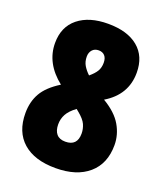

<svg xmlns="http://www.w3.org/2000/svg" viewBox="-133 -791 762 892"><g transform="rotate(20 248.0 -345.0)"><path d="M248 -702Q344 -702 397 -658Q450 -614 450 -533Q450 -424 350 -364Q414 -326 441 -279.5Q468 -233 468 -182Q468 -90 409 -39Q350 12 246 12Q142 12 85 -38Q28 -88 28 -181Q28 -237 52.5 -280Q77 -323 138 -361Q46 -434 46 -534Q46 -614 100.5 -658Q155 -702 248 -702ZM249 -571Q229 -571 217.5 -558Q206 -545 206 -525Q206 -500 217 -481.5Q228 -463 246 -446Q269 -465 279.5 -482.5Q290 -500 290 -524Q290 -547 279 -559Q268 -571 249 -571ZM189 -184Q189 -153 203.5 -136Q218 -119 247 -119Q306 -119 306 -180Q306 -203 296.5 -224.5Q287 -246 255 -272L245 -280Q214 -257 201.5 -234Q189 -211 189 -184Z"/></g></svg>

Font: Noto Sans Kannada ExtraCondensed Black
Style: Regular
Weight: 900
Width: 2
Designer: Jelle Bosma - Monotype Design Team
Foundry: Monotype Imaging Inc.
Version: Version 2.005; ttfautohint (v1.8.4.7-5d5b)